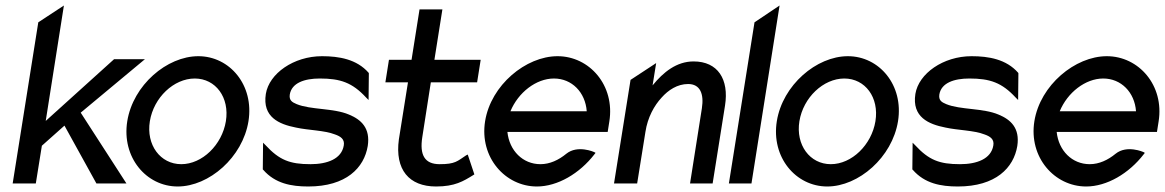

<svg xmlns="http://www.w3.org/2000/svg" viewBox="-20 -666 4229 697"><path d="M26 0H110L132 -137L214 -210L330 0H439L273 -257L506 -451H394L146 -227L212 -646L119 -585Z M442 -226C421 -95 511 11 625 11C739 11 861 -95 882 -226C903 -357 814 -462 700 -462C586 -462 463 -357 442 -226ZM524 -226C538 -312 611 -381 687 -381C763 -381 814 -312 800 -226C786 -140 714 -70 638 -70C562 -70 510 -140 524 -226Z M945 -325C932 -241 993 -215 1054 -203C1099 -193 1158 -193 1196 -178C1216 -171 1232 -161 1228 -138C1220 -89 1168 -70 1107 -70C1032 -70 994 -85 944 -139L935 -148L934 -51L936 -49C979 0 1037 11 1099 11C1237 11 1302 -57 1315 -136C1325 -201 1291 -232 1247 -250C1191 -274 1108 -267 1057 -288C1040 -295 1029 -302 1032 -323C1039 -365 1085 -381 1141 -381C1216 -381 1259 -366 1309 -312L1318 -303L1319 -400L1318 -402C1275 -451 1211 -462 1149 -462C1046 -462 957 -399 945 -325Z M1379 -367H1461L1428 -160C1413 -50 1465 11 1563 11C1631 11 1662 -8 1699 -31L1702 -33L1678 -105L1672 -102C1640 -81 1633 -70 1576 -70C1521 -70 1503 -104 1513 -168L1544 -367H1712L1725 -449H1557L1586 -632H1503L1474 -449H1392Z M1741 -226C1720 -95 1814 11 1929 11C2004 11 2084 -36 2138 -106L2142 -111L2137 -114C2137 -114 2077 -141 2036 -108C2008 -85 1976 -70 1942 -70C1878 -70 1829 -119 1822 -187H2186L2192 -225C2213 -356 2120 -462 2004 -462C1889 -462 1762 -357 1741 -226ZM1833 -262C1861 -330 1926 -381 1991 -381C2056 -381 2105 -331 2110 -262Z M2209 0H2293L2323 -187C2331 -240 2355 -283 2382 -312C2406 -339 2439 -361 2478 -361C2522 -361 2536 -325 2528 -273L2485 0H2567L2612 -283C2627 -378 2586 -443 2498 -443C2436 -443 2388 -404 2349 -356L2362 -437L2269 -376Z M2626 0H2708L2810 -646L2719 -585Z M2800 -226C2779 -95 2869 11 2983 11C3097 11 3219 -95 3240 -226C3261 -357 3172 -462 3058 -462C2944 -462 2821 -357 2800 -226ZM2882 -226C2896 -312 2969 -381 3045 -381C3121 -381 3172 -312 3158 -226C3144 -140 3072 -70 2996 -70C2920 -70 2868 -140 2882 -226Z M3303 -325C3290 -241 3351 -215 3412 -203C3457 -193 3516 -193 3554 -178C3574 -171 3590 -161 3586 -138C3578 -89 3526 -70 3465 -70C3390 -70 3352 -85 3302 -139L3293 -148L3292 -51L3294 -49C3337 0 3395 11 3457 11C3595 11 3660 -57 3673 -136C3683 -201 3649 -232 3605 -250C3549 -274 3466 -267 3415 -288C3398 -295 3387 -302 3390 -323C3397 -365 3443 -381 3499 -381C3574 -381 3617 -366 3667 -312L3676 -303L3677 -400L3676 -402C3633 -451 3569 -462 3507 -462C3404 -462 3315 -399 3303 -325Z M3735 -226C3714 -95 3808 11 3923 11C3998 11 4078 -36 4132 -106L4136 -111L4131 -114C4131 -114 4071 -141 4030 -108C4002 -85 3970 -70 3936 -70C3872 -70 3823 -119 3816 -187H4180L4186 -225C4207 -356 4114 -462 3998 -462C3883 -462 3756 -357 3735 -226ZM3827 -262C3855 -330 3920 -381 3985 -381C4050 -381 4099 -331 4104 -262Z"/></svg>

Font: Charger Sport
Style: SeBdNrwObl
Weight: 600
Designer: Jasper
Foundry: Cannot Into Space Fonts
Version: Version 1.1